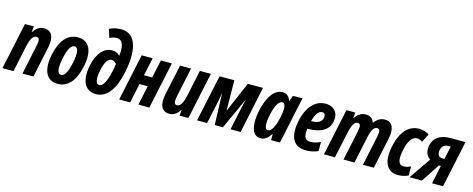

<svg xmlns="http://www.w3.org/2000/svg" viewBox="-44 -1461 5327 2163"><g transform="rotate(15 2619.5 -380.0)"><path d="M-8 0H121L186 -306C205 -395 232 -441 272 -441C307 -441 312 -408 300 -352L226 0H354L431 -365C455 -481 421 -556 331 -556C282 -556 243 -532 209 -479H206L212 -546H109Z M637 10C754 10 836 -81 873 -255C914 -444 858 -556 724 -556C608 -556 527 -465 490 -294C450 -104 506 10 637 10ZM649 -98C605 -98 594 -158 618 -278C641 -392 673 -448 715 -448C759 -448 769 -385 744 -264C720 -150 689 -98 649 -98Z M1083 10C1213 10 1297 -112 1339 -313C1388 -545 1367 -770 1172 -770C1128 -770 1081 -761 1036 -738L1067 -640C1097 -655 1124 -662 1148 -662C1200 -662 1231 -627 1231 -539C1231 -524 1231 -502 1228 -477H1225C1207 -496 1179 -514 1137 -514C1039 -514 967 -431 936 -286C898 -107 952 10 1083 10ZM1094 -98C1052 -98 1041 -159 1063 -265C1084 -364 1115 -409 1159 -409C1180 -409 1199 -397 1215 -376C1202 -273 1163 -98 1094 -98Z M1354 0H1482L1530 -227H1626L1578 0H1706L1822 -546H1694L1649 -336H1553L1598 -546H1470Z M1939 10C1988 10 2026 -14 2060 -66H2063L2059 0H2161L2277 -546H2149L2084 -241C2065 -152 2037 -105 1998 -105C1967 -105 1959 -137 1974 -207L2046 -546H1918L1842 -192C1815 -64 1850 10 1939 10Z M2262 0H2379L2438 -272C2445 -305 2450 -335 2454 -368H2456L2468 0H2564L2731 -366H2733C2723 -331 2716 -298 2708 -262L2652 0H2770L2885 -545H2708L2557 -194H2555L2551 -545H2379Z M3003 10C3055 10 3090 -22 3122 -70H3125L3126 0H3229L3345 -546H3234L3210 -480H3207C3190 -534 3155 -556 3112 -556C3003 -556 2938 -421 2909 -288C2879 -146 2888 10 3003 10ZM3061 -99C3021 -99 3015 -167 3040 -280C3060 -371 3093 -445 3137 -445C3183 -445 3181 -364 3160 -271C3138 -172 3105 -99 3061 -99Z M3531 10C3581 10 3633 0 3674 -20V-126C3632 -105 3590 -96 3559 -96C3498 -96 3473 -130 3486 -231H3495C3642 -231 3730 -281 3752 -383C3773 -484 3717 -556 3614 -556C3498 -556 3405 -463 3369 -293C3333 -127 3367 10 3531 10ZM3601 -454C3630 -454 3643 -430 3636 -396C3626 -348 3584 -324 3507 -324H3505C3528 -410 3560 -454 3601 -454Z M3742 0H3870L3936 -307C3953 -386 3977 -441 4020 -441C4056 -441 4055 -400 4044 -348L3970 0H4098L4168 -329C4182 -395 4207 -441 4245 -441C4283 -441 4281 -397 4270 -345L4197 0H4324L4401 -362C4424 -472 4400 -556 4305 -556C4254 -556 4215 -530 4184 -487H4181C4166 -533 4133 -556 4083 -556C4032 -556 3993 -531 3959 -481H3955L3961 -546H3858Z M4609 10C4648 10 4695 0 4726 -17V-123C4695 -107 4665 -101 4644 -101C4578 -101 4566 -165 4591 -284C4612 -383 4653 -446 4710 -446C4730 -446 4753 -437 4773 -422L4823 -522C4787 -544 4748 -556 4704 -556C4581 -556 4495 -455 4460 -287C4420 -101 4473 10 4609 10Z M4740 0H4885L5025 -214H5048L5003 0H5131L5247 -546H5070C4954 -546 4881 -497 4861 -405C4847 -339 4867 -282 4913 -252ZM5042 -301C4998 -301 4979 -337 4989 -386C4998 -431 5027 -453 5070 -453H5099L5067 -301Z"/></g></svg>

Font: Noto Sans ExtraCondensed
Style: Bold Italic
Weight: 700
Width: 2
Italic angle: -12°
Designer: Monotype Design Team
Foundry: Monotype Imaging Inc.
Version: Version 2.013